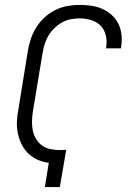

<svg xmlns="http://www.w3.org/2000/svg" viewBox="-20 -763 540 783"><path d="M163 0 179 -99Q155 -102 133.5 -111.5Q112 -121 95.5 -137Q79 -153 68.5 -174Q58 -195 53 -218.5Q48 -242 49 -267Q50 -292 55 -317L94 -558Q98 -582 106.5 -606.5Q115 -631 129 -653Q143 -675 163 -693Q183 -711 206.5 -722.5Q230 -734 255 -738.5Q280 -743 304 -743Q329 -743 353 -739.5Q377 -736 398 -726.5Q419 -717 436 -701.5Q453 -686 463 -665.5Q473 -645 475.5 -620.5Q478 -596 474 -572Q474 -570 473.5 -568.5Q473 -567 473 -566H412Q413 -567 413 -568Q413 -569 413 -570Q417 -595 411.5 -618.5Q406 -642 390.5 -658Q375 -674 352 -681Q329 -688 304 -688Q287 -688 268.5 -684.5Q250 -681 233 -671.5Q216 -662 202 -648.5Q188 -635 178 -618.5Q168 -602 162.5 -584Q157 -566 154 -549L114 -308Q111 -288 110.5 -268Q110 -248 114 -229.5Q118 -211 128 -195Q138 -179 153 -168.5Q168 -158 187.5 -154.5Q207 -151 226 -151Q232 -151 238 -151.5Q244 -152 250 -152L224 0Z"/></svg>

Font: Iosevka SS04 Light Oblique
Style: Regular
Weight: 300
Italic angle: -9°
Monospace: yes
Designer: Belleve Invis
Foundry: Belleve Invis
Version: Version 19.0.0; ttfautohint (v1.8.4)